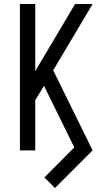

<svg xmlns="http://www.w3.org/2000/svg" viewBox="-20 -755 540 964"><path d="M256 189 203 136 353 -15 201 -324 157 -252V0H80V-735H157V-398L357 -735H445L247 -402L445 0Z"/></svg>

Font: Iosevka SS04
Style: Regular
Weight: 400
Monospace: yes
Designer: Belleve Invis
Foundry: Belleve Invis
Version: Version 19.0.0; ttfautohint (v1.8.4)